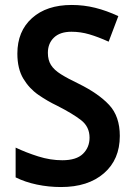

<svg xmlns="http://www.w3.org/2000/svg" viewBox="-20 -744 542 774"><path d="M463 -196Q463 -101 399 -45.5Q335 10 226 10Q176 10 128.5 0Q81 -10 43 -29V-149Q85 -129 134 -113.5Q183 -98 231 -98Q288 -98 314.5 -124Q341 -150 341 -189Q341 -233 307 -259.5Q273 -286 210 -318Q172 -336 135 -361.5Q98 -387 74 -427Q50 -467 50 -528Q50 -618 109 -671Q168 -724 269 -724Q318 -724 364 -712.5Q410 -701 457 -679L418 -576Q376 -595 340.5 -605.5Q305 -616 268 -616Q222 -616 197.5 -592.5Q173 -569 173 -531Q173 -502 185.5 -482Q198 -462 226 -444.5Q254 -427 298 -406Q377 -367 420 -321Q463 -275 463 -196Z"/></svg>

Font: Noto Sans Tamil SemiCondensed SemiBold
Style: Regular
Weight: 600
Width: 4
Designer: Jelle Bosma - Monotype Design Team
Foundry: Monotype Imaging Inc.
Version: Version 2.004; ttfautohint (v1.8.4.7-5d5b)